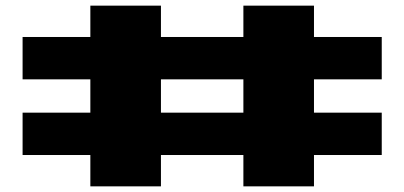

<svg xmlns="http://www.w3.org/2000/svg" viewBox="-20 -660 1432 680"><path d="M300 -640H550V-529H842V-640H1092V-529H1332V-379H1092V-261H1332V-111H1092V0H842V-111H550V0H300V-111H60V-261H300V-379H60V-529H300ZM550 -261H842V-379H550Z"/></svg>

Font: Syne ExtraBold
Style: Regular
Weight: 800
Designer: Lucas Descroix
Foundry: Bonjour Monde
Version: Version 2.200; ttfautohint (v1.8.4)